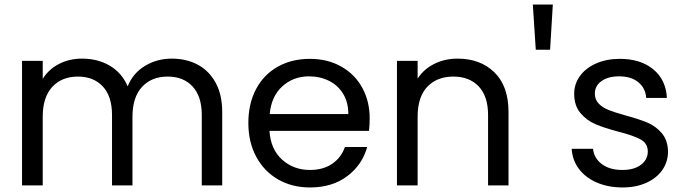

<svg xmlns="http://www.w3.org/2000/svg" viewBox="-20 -816 3011 845"><path d="M736 -558Q800 -558 850 -531.5Q900 -505 929 -452Q958 -399 958 -323V0H868V-310Q868 -392 827.5 -435.5Q787 -479 718 -479Q647 -479 605 -433.5Q563 -388 563 -302V0H473V-310Q473 -392 432.5 -435.5Q392 -479 323 -479Q252 -479 210 -433.5Q168 -388 168 -302V0H77V-548H168V-469Q195 -512 240.5 -535Q286 -558 341 -558Q410 -558 463 -527Q516 -496 542 -436Q565 -494 618 -526Q671 -558 736 -558Z M1607 -295Q1607 -269 1604 -240H1166Q1171 -159 1221.5 -113.5Q1272 -68 1344 -68Q1403 -68 1442.5 -95.5Q1482 -123 1498 -169H1596Q1574 -90 1508 -40.5Q1442 9 1344 9Q1266 9 1204.5 -26Q1143 -61 1108 -125.5Q1073 -190 1073 -275Q1073 -360 1107 -424Q1141 -488 1202.5 -522.5Q1264 -557 1344 -557Q1422 -557 1482 -523Q1542 -489 1574.5 -429.5Q1607 -370 1607 -295ZM1513 -314Q1513 -366 1490 -403.5Q1467 -441 1427.5 -460.5Q1388 -480 1340 -480Q1271 -480 1222.5 -436Q1174 -392 1167 -314Z M1994 -558Q2094 -558 2156 -497.5Q2218 -437 2218 -323V0H2128V-310Q2128 -392 2087 -435.5Q2046 -479 1975 -479Q1903 -479 1860.5 -434Q1818 -389 1818 -303V0H1727V-548H1818V-470Q1845 -512 1891.5 -535Q1938 -558 1994 -558Z M2413 -796 2401 -597H2338L2325 -796Z M2720 9Q2657 9 2607 -12.5Q2557 -34 2528 -72.5Q2499 -111 2496 -161H2590Q2594 -120 2628.5 -94Q2663 -68 2719 -68Q2771 -68 2801 -91Q2831 -114 2831 -149Q2831 -185 2799 -202.5Q2767 -220 2700 -237Q2639 -253 2600.5 -269.5Q2562 -286 2534.5 -318.5Q2507 -351 2507 -404Q2507 -446 2532 -481Q2557 -516 2603 -536.5Q2649 -557 2708 -557Q2799 -557 2855 -511Q2911 -465 2915 -385H2824Q2821 -428 2789.5 -454Q2758 -480 2705 -480Q2656 -480 2627 -459Q2598 -438 2598 -404Q2598 -377 2615.5 -359.5Q2633 -342 2659.5 -331.5Q2686 -321 2733 -308Q2792 -292 2829 -276.5Q2866 -261 2892.5 -230Q2919 -199 2920 -149Q2920 -104 2895 -68Q2870 -32 2824.5 -11.5Q2779 9 2720 9Z"/></svg>

Font: A Bank Premium Regular
Style: Regular
Weight: 400
Designer: Ninad Kale (Devanagari), Jonny Pinhorn (Latin), Htun Naung (Myanmar)
Foundry: Indian Type Foundry
Version: 4.004